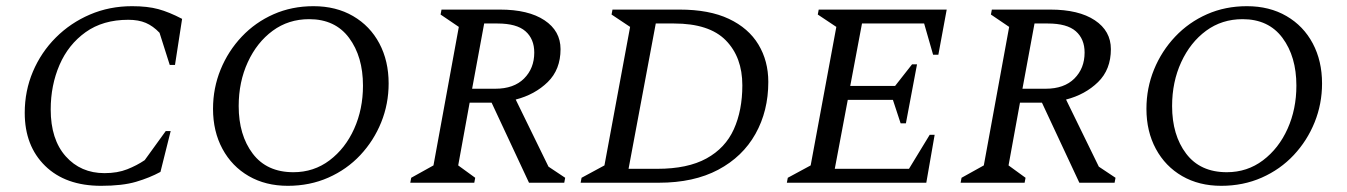

<svg xmlns="http://www.w3.org/2000/svg" viewBox="-20 -591 4356 621"><path d="M307 10Q192 10 126 -54.5Q60 -119 60 -226Q60 -297 86.5 -359.5Q113 -422 160.5 -469.5Q208 -517 271 -544Q334 -571 407 -571Q457 -571 492 -561.5Q527 -552 569 -530L546 -381H529L496 -485Q475 -507 451.5 -517Q428 -527 395 -527Q313 -527 257 -487Q201 -447 172.5 -381Q144 -315 144 -237Q144 -140 192.5 -85.5Q241 -31 318 -31Q360 -31 391.5 -43.5Q423 -56 448 -73L516 -167H532L499 -35Q464 -16 420 -3Q376 10 307 10Z M911 10Q839 10 784.5 -21.5Q730 -53 699.5 -109.5Q669 -166 669 -239Q669 -306 693.5 -366Q718 -426 762 -472.5Q806 -519 865 -545Q924 -571 994 -571Q1067 -571 1122 -539Q1177 -507 1207 -450.5Q1237 -394 1237 -321Q1237 -255 1213 -195.5Q1189 -136 1145.5 -89.5Q1102 -43 1042 -16.5Q982 10 911 10ZM929 -34Q995 -34 1046 -72.5Q1097 -111 1125.5 -174.5Q1154 -238 1154 -314Q1154 -408 1109 -468.5Q1064 -529 980 -529Q913 -529 862 -491.5Q811 -454 781.5 -390Q752 -326 752 -248Q752 -154 797.5 -94Q843 -34 929 -34Z M1307 0 1310 -16 1382 -56 1464 -504 1405 -544 1408 -560H1597Q1689 -560 1741 -525.5Q1793 -491 1793 -432Q1793 -366 1751.5 -325.5Q1710 -285 1648 -269L1754 -52L1808 -16L1805 0H1691L1570 -259H1499L1462 -56L1517 -16L1514 0ZM1589 -515H1546L1507 -304H1582Q1642 -304 1675 -337Q1708 -370 1708 -421Q1708 -465 1679.5 -490Q1651 -515 1589 -515Z M1858 0 1861 -16 1935 -56 2018 -504 1958 -544 1961 -560H2178Q2274 -560 2337.5 -530Q2401 -500 2433 -447Q2465 -394 2465 -326Q2465 -232 2423.5 -158Q2382 -84 2303 -42Q2224 0 2111 0ZM2160 -515H2101L2013 -45H2106Q2204 -45 2265 -78.5Q2326 -112 2353.5 -173Q2381 -234 2381 -315Q2381 -406 2327.5 -460.5Q2274 -515 2160 -515Z M2525 0 2528 -16 2602 -56 2685 -504 2625 -544 2628 -560H3042L3015 -414H2998L2969 -515H2768L2730 -313H2875L2930 -383H2946L2910 -192H2893L2868 -268H2722L2680 -45H2920L2987 -155H3003L2976 0Z M3087 0 3090 -16 3162 -56 3244 -504 3185 -544 3188 -560H3377Q3469 -560 3521 -525.5Q3573 -491 3573 -432Q3573 -366 3531.5 -325.5Q3490 -285 3428 -269L3534 -52L3588 -16L3585 0H3471L3350 -259H3279L3242 -56L3297 -16L3294 0ZM3369 -515H3326L3287 -304H3362Q3422 -304 3455 -337Q3488 -370 3488 -421Q3488 -465 3459.5 -490Q3431 -515 3369 -515Z M3930 10Q3858 10 3803.5 -21.5Q3749 -53 3718.5 -109.5Q3688 -166 3688 -239Q3688 -306 3712.5 -366Q3737 -426 3781 -472.5Q3825 -519 3884 -545Q3943 -571 4013 -571Q4086 -571 4141 -539Q4196 -507 4226 -450.5Q4256 -394 4256 -321Q4256 -255 4232 -195.5Q4208 -136 4164.5 -89.5Q4121 -43 4061 -16.5Q4001 10 3930 10ZM3948 -34Q4014 -34 4065 -72.5Q4116 -111 4144.5 -174.5Q4173 -238 4173 -314Q4173 -408 4128 -468.5Q4083 -529 3999 -529Q3932 -529 3881 -491.5Q3830 -454 3800.5 -390Q3771 -326 3771 -248Q3771 -154 3816.5 -94Q3862 -34 3948 -34Z"/></svg>

Font: Spectral SC
Style: Italic
Weight: 400
Italic angle: -10°
Designer: Jean-Baptiste Levee
Foundry: Production Type
Version: Version 2.001